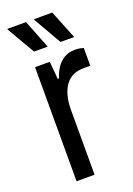

<svg xmlns="http://www.w3.org/2000/svg" viewBox="-140 -778 578 832"><g transform="rotate(-20 148.5 -361.5)"><path d="M63 0V-526H131L138 -445H144Q152 -471 166 -492Q180 -513 201 -525.5Q222 -538 251 -538Q264 -538 274 -536Q284 -534 290 -532V-450H258Q231 -450 210 -440Q189 -430 175 -410.5Q161 -391 153.5 -363Q146 -335 146 -299V0ZM204 -591 130 -720 131 -723H214L267 -591ZM82 -591 7 -720 8 -723H93L145 -591Z"/></g></svg>

Font: Archivo SemiCondensed
Style: Regular
Weight: 400
Width: 4
Designer: Hector Gatti
Foundry: Omnibus-Type
Version: Version 2.001